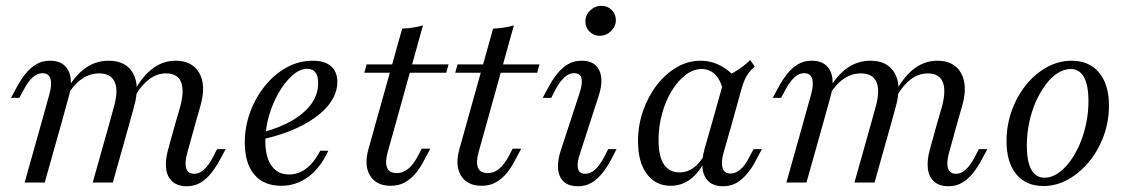

<svg xmlns="http://www.w3.org/2000/svg" viewBox="-20 -638 3942 671"><path d="M362.1 -206.5 377.4 -262.1Q394.4 -321 381 -351.2Q367.7 -381.5 326.6 -381.5Q289.5 -381.5 258.9 -356.9Q228.2 -332.3 200.8 -279.8V-300Q232.3 -363.7 271.4 -394.8Q310.5 -425.8 359.7 -425.8Q420.2 -425.8 444.8 -382.3Q469.4 -338.7 448.4 -265.3L432.3 -206.5ZM592.7 -206.5 609.7 -264.5Q625 -321.8 612.5 -351.6Q600 -381.5 560.5 -381.5Q525 -381.5 495.6 -356.5Q466.1 -331.5 438.7 -279.8V-300Q470.2 -363.7 508.5 -394.8Q546.8 -425.8 593.5 -425.8Q652.4 -425.8 676.6 -382.7Q700.8 -339.5 680.6 -268.5L662.9 -206.5ZM124.2 -206.5 152.4 -308.1Q162.1 -341.9 156.5 -362.1Q150.8 -382.3 128.2 -382.3Q110.5 -382.3 94.4 -367.7Q78.2 -353.2 63.7 -325.8L47.6 -296H18.5L37.1 -330.6Q51.6 -358.1 68.5 -379.4Q85.5 -400.8 106.5 -413.3Q127.4 -425.8 154 -425.8Q187.1 -425.8 205.2 -409.3Q223.4 -392.7 227 -363.7Q230.6 -334.7 219.4 -296.8L194.4 -206.5ZM66.1 0 124.2 -206.5H194.4L136.3 0ZM304 0 362.1 -206.5H432.3L374.2 0ZM634.7 -104.8Q625 -71 630.6 -50.8Q636.3 -30.6 658.9 -30.6Q676.6 -30.6 692.7 -45.2Q708.9 -59.7 723.4 -87.1L738.7 -116.9H768.5L750 -82.3Q735.5 -54.8 718.5 -33.5Q701.6 -12.1 680.6 0.4Q659.7 12.9 633.1 12.9Q600.8 12.9 582.3 -3.6Q563.7 -20.2 560.5 -49.6Q557.3 -79 567.7 -116.1L592.7 -206.5H662.9Z M962.9 11.3Q901.6 11.3 868.5 -28.2Q835.5 -67.7 835.5 -139.5Q835.5 -196 854.8 -247.6Q874.2 -299.2 907.3 -339.5Q940.3 -379.8 982.7 -402.8Q1025 -425.8 1072.6 -425.8Q1114.5 -425.8 1136.7 -406.9Q1158.9 -387.9 1158.9 -351.6Q1158.9 -308.1 1126.6 -269Q1094.4 -229.8 1035.1 -199.2Q975.8 -168.5 895.2 -150.8L896 -175Q958.9 -191.9 1002.4 -217.7Q1046 -243.5 1069 -276.2Q1091.9 -308.9 1091.9 -347.6Q1091.9 -372.6 1082.3 -385.1Q1072.6 -397.6 1054 -397.6Q1028.2 -397.6 1002.4 -375Q976.6 -352.4 954.8 -315.3Q933.1 -278.2 920.2 -233.9Q907.3 -189.5 907.3 -145.2Q907.3 -88.7 929 -58.5Q950.8 -28.2 990.3 -28.2Q1022.6 -28.2 1050 -48.8Q1077.4 -69.4 1099.2 -111.3H1127.4Q1100 -51.6 1057.7 -20.2Q1015.3 11.3 962.9 11.3Z M1292.7 -206.5 1385.5 -537.9Q1404 -538.7 1422.6 -541.5Q1441.1 -544.4 1458.1 -549.2L1362.9 -206.5ZM1253.2 -383.9 1261.3 -412.9H1547.6L1539.5 -383.9ZM1345.2 11.3Q1295.2 11.3 1273.4 -24.2Q1251.6 -59.7 1267.7 -116.9L1292.7 -206.5H1362.9L1334.7 -105.6Q1325 -69.4 1333.1 -51.2Q1341.1 -33.1 1366.9 -33.1Q1387.9 -33.1 1405.6 -47.2Q1423.4 -61.3 1438.7 -89.5L1454 -118.5H1483.9L1458.9 -71.8Q1447.6 -50 1431.5 -31Q1415.3 -12.1 1394.4 -0.4Q1373.4 11.3 1345.2 11.3Z M1610.5 -206.5 1703.2 -537.9Q1721.8 -538.7 1740.3 -541.5Q1758.9 -544.4 1775.8 -549.2L1680.6 -206.5ZM1571 -383.9 1579 -412.9H1865.3L1857.3 -383.9ZM1662.9 11.3Q1612.9 11.3 1591.1 -24.2Q1569.4 -59.7 1585.5 -116.9L1610.5 -206.5H1680.6L1652.4 -105.6Q1642.7 -69.4 1650.8 -51.2Q1658.9 -33.1 1684.7 -33.1Q1705.6 -33.1 1723.4 -47.2Q1741.1 -61.3 1756.5 -89.5L1771.8 -118.5H1801.6L1776.6 -71.8Q1765.3 -50 1749.2 -31Q1733.1 -12.1 1712.1 -0.4Q1691.1 11.3 1662.9 11.3Z M2007.3 -102.4Q1996 -70.2 1999.6 -50.4Q2003.2 -30.6 2025 -30.6Q2043.5 -30.6 2059.7 -45.2Q2075.8 -59.7 2090.3 -87.1L2105.6 -116.9H2134.7L2116.9 -82.3Q2102.4 -54.8 2085.5 -33.5Q2068.5 -12.1 2047.6 0.4Q2026.6 12.9 2000 12.9Q1966.9 12.9 1949.6 -3.6Q1932.3 -20.2 1930.2 -48.8Q1928.2 -77.4 1940.3 -113.7L2004.8 -310.5Q2016.1 -343.5 2012.5 -362.9Q2008.9 -382.3 1986.3 -382.3Q1968.5 -382.3 1952.4 -367.7Q1936.3 -353.2 1921.8 -325.8L1906.5 -296H1876.6L1895.2 -330.6Q1909.7 -358.1 1926.6 -379.4Q1943.5 -400.8 1964.5 -413.3Q1985.5 -425.8 2012.1 -425.8Q2045.2 -425.8 2062.1 -409.3Q2079 -392.7 2081.5 -364.5Q2083.9 -336.3 2071 -299.2ZM2075.8 -512.9Q2054.8 -512.9 2040.3 -527.4Q2025.8 -541.9 2025.8 -562.9Q2025.8 -585.5 2042.7 -601.6Q2059.7 -617.7 2082.3 -617.7Q2103.2 -617.7 2117.7 -603.2Q2132.3 -588.7 2132.3 -567.7Q2132.3 -546 2115.3 -529.4Q2098.4 -512.9 2075.8 -512.9Z M2324.2 11.3Q2271 11.3 2240.3 -30.2Q2209.7 -71.8 2209.7 -144.4Q2209.7 -200 2227.4 -250.8Q2245.2 -301.6 2275.8 -341.1Q2306.5 -380.6 2345.6 -403.2Q2384.7 -425.8 2428.2 -425.8Q2465.3 -425.8 2498.8 -408.1Q2532.3 -390.3 2557.3 -357.3L2507.3 -318.5Q2500 -355.6 2480.6 -376.2Q2461.3 -396.8 2432.3 -396.8Q2403.2 -396.8 2376.2 -376.2Q2349.2 -355.6 2327.8 -321Q2306.5 -286.3 2294 -241.5Q2281.5 -196.8 2281.5 -148.4Q2281.5 -91.1 2300.4 -63.3Q2319.4 -35.5 2355.6 -35.5Q2382.3 -35.5 2404.4 -52Q2426.6 -68.5 2444.4 -100.8L2443.5 -76.6Q2423.4 -34.7 2392.7 -11.7Q2362.1 11.3 2324.2 11.3ZM2467.7 -206.5 2513.7 -370.2Q2536.3 -379 2559.7 -394.4Q2583.1 -409.7 2601.6 -428.2L2617.7 -405.6Q2604.8 -394.4 2596.4 -383.1Q2587.9 -371.8 2582.3 -358.5Q2576.6 -345.2 2571 -325.8L2537.9 -206.5ZM2508.9 -104.8Q2499.2 -71 2505.2 -51.2Q2511.3 -31.5 2533.1 -31.5Q2550.8 -31.5 2567.3 -45.6Q2583.9 -59.7 2597.6 -87.1L2613.7 -116.9H2642.7L2624.2 -82.3Q2610.5 -54.8 2593.1 -33.5Q2575.8 -12.1 2555.2 0.4Q2534.7 12.9 2507.3 12.9Q2475 12.9 2456.9 -3.6Q2438.7 -20.2 2435.1 -49.6Q2431.5 -79 2441.9 -116.1L2467.7 -206.5H2537.9Z M3024.2 -206.5 3039.5 -262.1Q3056.5 -321 3043.1 -351.2Q3029.8 -381.5 2988.7 -381.5Q2951.6 -381.5 2921 -356.9Q2890.3 -332.3 2862.9 -279.8V-300Q2894.4 -363.7 2933.5 -394.8Q2972.6 -425.8 3021.8 -425.8Q3082.3 -425.8 3106.9 -382.3Q3131.5 -338.7 3110.5 -265.3L3094.4 -206.5ZM3254.8 -206.5 3271.8 -264.5Q3287.1 -321.8 3274.6 -351.6Q3262.1 -381.5 3222.6 -381.5Q3187.1 -381.5 3157.7 -356.5Q3128.2 -331.5 3100.8 -279.8V-300Q3132.3 -363.7 3170.6 -394.8Q3208.9 -425.8 3255.6 -425.8Q3314.5 -425.8 3338.7 -382.7Q3362.9 -339.5 3342.7 -268.5L3325 -206.5ZM2786.3 -206.5 2814.5 -308.1Q2824.2 -341.9 2818.5 -362.1Q2812.9 -382.3 2790.3 -382.3Q2772.6 -382.3 2756.5 -367.7Q2740.3 -353.2 2725.8 -325.8L2709.7 -296H2680.6L2699.2 -330.6Q2713.7 -358.1 2730.6 -379.4Q2747.6 -400.8 2768.5 -413.3Q2789.5 -425.8 2816.1 -425.8Q2849.2 -425.8 2867.3 -409.3Q2885.5 -392.7 2889.1 -363.7Q2892.7 -334.7 2881.5 -296.8L2856.5 -206.5ZM2728.2 0 2786.3 -206.5H2856.5L2798.4 0ZM2966.1 0 3024.2 -206.5H3094.4L3036.3 0ZM3296.8 -104.8Q3287.1 -71 3292.7 -50.8Q3298.4 -30.6 3321 -30.6Q3338.7 -30.6 3354.8 -45.2Q3371 -59.7 3385.5 -87.1L3400.8 -116.9H3430.6L3412.1 -82.3Q3397.6 -54.8 3380.6 -33.5Q3363.7 -12.1 3342.7 0.4Q3321.8 12.9 3295.2 12.9Q3262.9 12.9 3244.4 -3.6Q3225.8 -20.2 3222.6 -49.6Q3219.4 -79 3229.8 -116.1L3254.8 -206.5H3325Z M3626.6 12.1Q3565.3 12.1 3531.5 -29.4Q3497.6 -71 3497.6 -144.4Q3497.6 -200 3515.7 -250.8Q3533.9 -301.6 3565.7 -341.1Q3597.6 -380.6 3638.7 -403.2Q3679.8 -425.8 3725 -425.8Q3786.3 -425.8 3821 -384.3Q3855.6 -342.7 3855.6 -269.4Q3855.6 -213.7 3837.1 -162.9Q3818.5 -112.1 3786.3 -73Q3754 -33.9 3712.9 -10.9Q3671.8 12.1 3626.6 12.1ZM3630.6 -16.9Q3654 -16.9 3676.6 -31.9Q3699.2 -46.8 3718.5 -72.6Q3737.9 -98.4 3752.8 -132.7Q3767.7 -166.9 3775.8 -205.6Q3783.9 -244.4 3783.9 -284.7Q3783.9 -340.3 3768.1 -368.5Q3752.4 -396.8 3722.6 -396.8Q3698.4 -396.8 3675.8 -382.3Q3653.2 -367.7 3633.9 -341.5Q3614.5 -315.3 3599.6 -281.5Q3584.7 -247.6 3576.6 -208.5Q3568.5 -169.4 3568.5 -129Q3568.5 -73.4 3584.3 -45.2Q3600 -16.9 3630.6 -16.9Z"/></svg>

Font: Playfair 5pt SemiExpanded Light Light
Style: Italic
Weight: 300
Italic angle: -15.6°
Version: Version 2.203